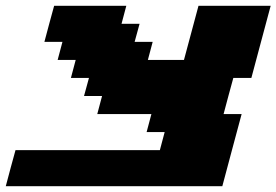

<svg xmlns="http://www.w3.org/2000/svg" viewBox="-20 -645 957 665"><path d="M0 0H750Q761.2 -42 783.4 -125.2Q805.7 -208.5 816.9 -250H754.4Q759.8 -270.5 771 -312.3Q782.2 -354 788.1 -375H850.6Q861.8 -416.5 884 -500Q906.2 -583.5 917.5 -625H667.5L617.2 -437.5H492.2L508.8 -500H446.3L463.4 -562.5H400.9L417.5 -625H167.5Q161.6 -604 150.4 -562.3Q139.2 -520.5 133.8 -500H196.3L179.7 -437.5H242.2L225.6 -375H288.1L271 -312.5H333.5L316.9 -250H504.4L487.8 -187.5H550.3L533.7 -125H33.7Q27.8 -104 16.6 -62.5Q5.4 -21 0 0Z"/></svg>

Font: Faithful 32x
Style: BoldOblique
Weight: 400
Foundry: Faithful Resource Pack
Version: Version 1.0; January 27, 2023